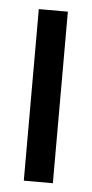

<svg xmlns="http://www.w3.org/2000/svg" viewBox="-43 -525 265 553"><g transform="rotate(5 89.5 -248.0)"><path d="M47 0V-496H131V0Z"/></g></svg>

Font: DM Sans 9pt 36pt
Style: Regular
Weight: 400
Version: Version 4.004;gftools[0.9.30]